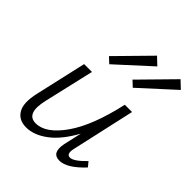

<svg xmlns="http://www.w3.org/2000/svg" viewBox="-195 -811 935 935"><g transform="rotate(45 272.0 -344.0)"><path d="M382 -657 209 -499 180 -526 344 -693ZM371 -499 342 -526 506 -693 544 -657ZM395 -42Q421 -42 471 -94L491 -70Q421 5 369 5Q314 5 329 -69L350 -162Q304 -78 249 -36.5Q194 5 140 5Q89 5 66.5 -33Q44 -71 62 -149L122 -413H176L116 -154Q90 -42 159 -42Q228 -42 295 -137Q362 -232 402 -413H452L378 -82Q370 -42 395 -42Z"/></g></svg>

Font: EauTestInfant Semilight
Style: Italic
Weight: 300
Italic angle: -12°
Designer: Christian Thalmann (Catharsis Fonts)
Version: Version 0.001;PS 000.001;hotconv 1.0.88;makeotf.lib2.5.64775